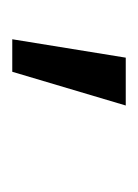

<svg xmlns="http://www.w3.org/2000/svg" viewBox="24 -140 225 313"><g transform="rotate(90 136.5 16.5)"><path d="M97 109H44L74 -76H152Z"/></g></svg>

Font: SUITE
Style: Regular
Weight: 400
Designer: Sun
Foundry: Sun
Version: Version 2.040